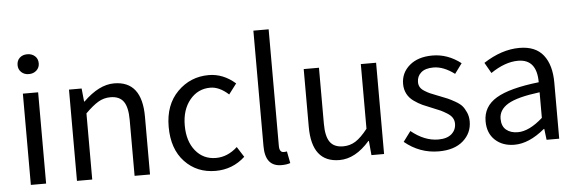

<svg xmlns="http://www.w3.org/2000/svg" viewBox="-51 -961 3416 1138"><g transform="rotate(-5 1657.5 -391.5)"><path d="M91.8 0V-543H182.6V0ZM75.2 -713.9Q75.2 -741.2 92.8 -757.3Q110.4 -773.4 137.7 -773.4Q165 -773.4 183.1 -757.3Q201.2 -741.2 201.2 -713.9Q201.2 -688.5 183.1 -671.9Q165 -655.3 137.7 -655.3Q110.4 -655.3 92.8 -671.9Q75.2 -688.5 75.2 -713.9Z M366.2 0V-543H441.4L449.2 -464.8H452.1Q545.9 -556.6 634.8 -556.6Q800.8 -556.6 800.8 -343.8V0H709V-332Q709 -408.2 684.6 -442.4Q660.2 -476.6 606.4 -476.6Q567.4 -476.6 534.2 -457Q501 -437.5 457 -393.6V0Z M1190.4 12.7Q1079.1 12.7 1007.3 -63.5Q935.5 -139.6 935.5 -271.5Q935.5 -402.3 1012.2 -479.5Q1088.9 -556.6 1198.2 -556.6Q1284.2 -556.6 1356.4 -493.2L1309.6 -431.6Q1254.9 -481.4 1201.2 -481.4Q1127 -481.4 1079.1 -422.9Q1031.2 -364.3 1031.2 -271.5Q1031.2 -177.7 1077.6 -120.6Q1124 -63.5 1199.2 -63.5Q1268.6 -63.5 1327.1 -117.2L1366.2 -55.7Q1292 12.7 1190.4 12.7Z M1582 12.7Q1485.4 12.7 1485.4 -108.4V-795.9H1576.2V-101.6Q1576.2 -63.5 1602.5 -63.5Q1611.3 -63.5 1621.1 -65.4L1634.8 4.9Q1614.3 12.7 1582 12.7Z M1927.7 12.7Q1762.7 12.7 1762.7 -199.2V-543H1853.5V-210Q1853.5 -134.8 1877.9 -100.6Q1902.3 -66.4 1956.1 -66.4Q1997.1 -66.4 2030.3 -87.4Q2063.5 -108.4 2102.5 -158.2V-543H2193.4V0H2118.2L2110.4 -85H2107.4Q2022.5 12.7 1927.7 12.7Z M2518.6 12.7Q2405.3 12.7 2315.4 -61.5L2360.4 -122.1Q2439.5 -57.6 2521.5 -57.6Q2573.2 -57.6 2600.6 -81.5Q2627.9 -105.5 2627.9 -142.6Q2627.9 -162.1 2618.2 -177.7Q2608.4 -193.4 2586.9 -206.5Q2565.4 -219.7 2549.8 -227.1Q2534.2 -234.4 2503.9 -246.1Q2468.8 -259.8 2445.3 -270.5Q2421.9 -281.2 2395.5 -299.8Q2369.1 -318.4 2355.5 -344.7Q2341.8 -371.1 2341.8 -403.3Q2341.8 -469.7 2392.6 -513.2Q2443.4 -556.6 2529.3 -556.6Q2620.1 -556.6 2698.2 -496.1L2654.3 -436.5Q2588.9 -485.4 2529.3 -485.4Q2480.5 -485.4 2455.6 -463.4Q2430.7 -441.4 2430.7 -407.2Q2430.7 -389.6 2438.5 -376.5Q2446.3 -363.3 2464.4 -352.1Q2482.4 -340.8 2496.1 -335Q2509.8 -329.1 2537.1 -318.4Q2545.9 -315.4 2549.8 -313.5Q2583 -300.8 2598.6 -293.9Q2614.3 -287.1 2641.1 -272Q2668 -256.8 2681.2 -241.7Q2694.3 -226.6 2705.1 -202.1Q2715.8 -177.7 2715.8 -148.4Q2715.8 -79.1 2663.6 -33.2Q2611.3 12.7 2518.6 12.7Z M2968.8 12.7Q2898.4 12.7 2854 -28.3Q2809.6 -69.3 2809.6 -140.6Q2809.6 -228.5 2889.2 -276.4Q2968.8 -324.2 3143.6 -343.8Q3143.6 -481.4 3032.2 -481.4Q2955.1 -481.4 2869.1 -422.9L2833 -486.3Q2941.4 -556.6 3046.9 -556.6Q3142.6 -556.6 3189 -497.6Q3235.4 -438.5 3235.4 -334V0H3160.2L3152.3 -65.4H3149.4Q3055.7 12.7 2968.8 12.7ZM2995.1 -59.6Q3062.5 -59.6 3143.6 -131.8V-284.2Q3010.7 -267.6 2955.1 -234.9Q2899.4 -202.1 2899.4 -147.5Q2899.4 -103.5 2925.8 -81.5Q2952.1 -59.6 2995.1 -59.6Z"/></g></svg>

Font: Nasu
Style: Regular
Weight: 400
Designer: Ryoko NISHIZUKA (kana &amp; ideographs); Paul D. Hunt (Latin, Greek &amp; Cyrillic); Wenlong ZHANG (bopomofo); Sandoll C
Version: Version 2014.1215